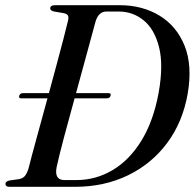

<svg xmlns="http://www.w3.org/2000/svg" viewBox="-20 -720 751 740"><path d="M1 -11.5Q1 -21 17 -24.5L52.5 -29.5Q66.5 -32 74.5 -40.2Q82.5 -48.5 89.5 -69Q100.5 -113 120.8 -186.8Q141 -260.5 163 -341H62Q51 -341 54 -351Q57.5 -361 68.5 -361H168.5Q184 -417.5 198.2 -470.8Q212.5 -524 224 -568Q235.5 -612 242 -639.5Q245.5 -653.5 241.8 -660.2Q238 -667 224.5 -669.5L189 -675.5Q173.5 -679 173.5 -687.5Q173.5 -700 192 -700H440.5Q528.5 -700 594.8 -659.8Q661 -619.5 691.5 -543.5Q722 -467.5 703.5 -359.5Q684.5 -250 624.5 -169.2Q564.5 -88.5 473 -44.2Q381.5 0 269 0H16Q1 0 1 -11.5ZM274.5 -26Q349.5 -26 414.2 -64.5Q479 -103 525.2 -178.2Q571.5 -253.5 591.5 -363Q610.5 -469 593 -538.2Q575.5 -607.5 533.8 -641.5Q492 -675.5 438.5 -675.5H390Q359.5 -675.5 348 -636Q336.5 -592.5 315.8 -517.5Q295 -442.5 273 -361H398Q409.5 -361 406 -351Q403.5 -341 391.5 -341H267.5Q245.5 -262 226.5 -190.2Q207.5 -118.5 198.5 -77Q188 -26 228.5 -26Z"/></svg>

Font: Fraunces 72pt
Style: Italic
Weight: 400
Italic angle: -16°
Version: Version 1.000;[b76b70a41]